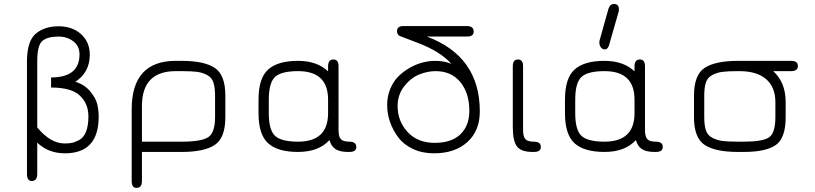

<svg xmlns="http://www.w3.org/2000/svg" viewBox="-20 -751 4027 949"><path d="M164.1 -45.9V108.4Q164.1 143.6 136.7 143.6Q113.3 143.6 113.3 108.4V-450.2Q114.3 -549.8 157.7 -585.4Q201.2 -621.1 269.5 -621.1Q337.9 -621.1 380.9 -582Q423.8 -543 423.8 -480.5Q423.8 -393.6 352.5 -346.7Q398.4 -333 426.3 -298.8Q454.1 -264.6 460.9 -235.4Q467.8 -206.1 467.8 -174.8Q467.8 6.8 300.8 6.8Q218.8 6.8 164.1 -45.9ZM164.1 -450.2V-121.1Q229.5 -42 298.8 -42Q319.3 -42 333.5 -44.4Q347.7 -46.9 370.1 -58.1Q392.6 -69.3 404.8 -99.1Q417 -128.9 417 -175.8Q417 -238.3 375 -278.3Q333 -318.4 232.4 -318.4V-368.2Q373 -368.2 373 -482.4Q373 -523.4 342.3 -546.9Q311.5 -570.3 269.5 -570.3Q213.9 -570.3 189 -548.3Q164.1 -526.4 164.1 -450.2Z M1043 -277.3Q1043 -319.3 1034.7 -343.8Q1026.4 -368.2 1003.4 -380.4Q980.5 -392.6 953.6 -396Q926.8 -399.4 877 -399.4H848.6Q681.6 -399.4 681.6 -226.6V-50.8H877.9Q973.6 -50.8 1008.3 -72.3Q1043 -93.8 1043 -172.9ZM848.6 -450.2H877Q989.3 -450.2 1041.5 -415.5Q1093.8 -380.9 1093.8 -278.3V-171.9Q1093.8 -69.3 1041.5 -34.7Q989.3 0 877.9 0H681.6V143.6Q681.6 177.7 654.3 177.7Q630.9 177.7 630.9 143.6V-210Q630.9 -450.2 848.6 -450.2Z M1707 0H1700.2Q1660.2 0 1638.7 -13.7Q1617.2 -27.3 1608.4 -58.6Q1554.7 0 1453.1 0Q1352.5 0 1305.2 -43Q1257.8 -85.9 1257.8 -191.4V-258.8Q1257.8 -364.3 1305.2 -407.2Q1352.5 -450.2 1453.1 -450.2Q1546.9 -450.2 1601.6 -398.4V-422.9Q1601.6 -457 1627.9 -457Q1653.3 -457 1653.3 -423.8V-107.4Q1653.3 -76.2 1664.6 -63.5Q1675.8 -50.8 1707 -50.8Q1741.2 -50.8 1741.2 -24.4Q1741.2 0 1707 0ZM1453.1 -399.4Q1370.1 -399.4 1339.4 -370.6Q1308.6 -341.8 1308.6 -258.8V-191.4Q1308.6 -108.4 1339.4 -79.6Q1370.1 -50.8 1453.1 -50.8Q1601.6 -50.8 1601.6 -191.4V-258.8Q1601.6 -399.4 1453.1 -399.4Z M1958 -572.3Q1942.4 -579.1 1942.4 -596.7Q1942.4 -622.1 1972.7 -622.1H2288.1Q2321.3 -622.1 2321.3 -594.7Q2321.3 -570.3 2288.1 -570.3H2089.8Q2351.6 -472.7 2351.6 -200.2Q2351.6 -104.5 2290 -48.8Q2228.5 6.8 2125 6.8Q2067.4 6.8 2021.5 -14.6Q1975.6 -36.1 1948.7 -71.8Q1921.9 -107.4 1907.7 -148.4Q1893.6 -189.5 1893.6 -232.4Q1893.6 -275.4 1909.2 -312.5Q1924.8 -349.6 1950.2 -374.5Q1975.6 -399.4 2007.3 -417Q2039.1 -434.6 2070.3 -442.4Q2101.6 -450.2 2130.9 -450.2Q2175.8 -450.2 2210.9 -435.5Q2156.2 -497.1 2044.9 -539.1ZM2128.9 -44.9Q2211.9 -44.9 2255.9 -87.4Q2299.8 -129.9 2299.8 -203.1Q2299.8 -291 2255.4 -345.2Q2210.9 -399.4 2132.8 -399.4Q2092.8 -399.4 2051.8 -382.8Q2010.7 -366.2 1978 -324.7Q1945.3 -283.2 1945.3 -226.6Q1945.3 -152.3 1994.6 -98.6Q2043.9 -44.9 2128.9 -44.9Z M2619.1 0H2612.3Q2555.7 0 2535.2 -27.3Q2514.6 -54.7 2514.6 -123V-423.8Q2514.6 -457 2540 -457Q2565.4 -457 2565.4 -423.8V-107.4Q2565.4 -76.2 2576.7 -63.5Q2587.9 -50.8 2619.1 -50.8Q2653.3 -50.8 2653.3 -24.4Q2653.3 0 2619.1 0Z M3221.7 0H3214.8Q3174.8 0 3153.3 -13.7Q3131.8 -27.3 3123 -58.6Q3069.3 0 2967.8 0Q2867.2 0 2819.8 -43Q2772.5 -85.9 2772.5 -191.4V-258.8Q2772.5 -364.3 2819.8 -407.2Q2867.2 -450.2 2967.8 -450.2Q3061.5 -450.2 3116.2 -398.4V-422.9Q3116.2 -457 3142.6 -457Q3168 -457 3168 -423.8V-107.4Q3168 -76.2 3179.2 -63.5Q3190.4 -50.8 3221.7 -50.8Q3255.9 -50.8 3255.9 -24.4Q3255.9 0 3221.7 0ZM2967.8 -399.4Q2884.8 -399.4 2854 -370.6Q2823.2 -341.8 2823.2 -258.8V-191.4Q2823.2 -108.4 2854 -79.6Q2884.8 -50.8 2967.8 -50.8Q3116.2 -50.8 3116.2 -191.4V-258.8Q3116.2 -399.4 2967.8 -399.4ZM3014.6 -731.4Q3039.1 -731.4 3039.1 -705.1Q3039.1 -698.2 3038.1 -694.3L2994.1 -541Q2987.3 -506.8 2969.7 -506.8Q2958 -506.8 2950.2 -516.6Q2942.4 -526.4 2942.4 -542Q2942.4 -547.9 2944.3 -553.7L2987.3 -707Q2995.1 -731.4 3014.6 -731.4Z M3889.6 -450.2Q3923.8 -450.2 3923.8 -424.8Q3923.8 -399.4 3889.6 -399.4H3801.8Q3863.3 -343.8 3863.3 -246.1V-171.9Q3863.3 -68.4 3814.5 -34.2Q3765.6 0 3656.2 0H3627.9Q3515.6 0 3462.9 -34.7Q3410.2 -69.3 3410.2 -171.9V-278.3Q3410.2 -380.9 3462.9 -415.5Q3515.6 -450.2 3627.9 -450.2ZM3627.9 -399.4Q3578.1 -399.4 3551.3 -396Q3524.4 -392.6 3501 -380.4Q3477.5 -368.2 3469.2 -343.8Q3460.9 -319.3 3460.9 -277.3V-172.9Q3460.9 -130.9 3469.2 -106.4Q3477.5 -82 3501 -69.8Q3524.4 -57.6 3551.3 -54.2Q3578.1 -50.8 3627.9 -50.8H3656.2Q3749 -50.8 3780.8 -71.8Q3812.5 -92.8 3812.5 -172.9V-246.1Q3812.5 -320.3 3766.6 -359.9Q3720.7 -399.4 3634.8 -399.4Z"/></svg>

Font: Jura
Style: Book
Weight: 400
Version: Version 2.3